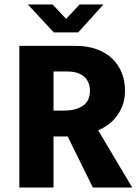

<svg xmlns="http://www.w3.org/2000/svg" viewBox="-20 -834 623 854"><path d="M66 -630H316Q370 -630 411.5 -614.5Q453 -599 480.5 -572Q508 -545 522 -509Q536 -473 536 -432Q536 -393 524.5 -363.5Q513 -334 495 -312Q477 -290 456 -276Q435 -262 417 -254L568 0H393L281 -227H218V0H66ZM218 -342H264Q316 -342 348 -363Q380 -384 380 -431Q380 -470 354 -493Q328 -516 279 -516H218ZM328 -690H219L104 -814H214L274 -750L334 -814H440Z"/></svg>

Font: Mukta Vaani ExtraBold
Style: Regular
Weight: 800
Designer: Noopur Datye, Girish Dalvi, Yashodeep Gholap, Pallavi Karambelkar
Foundry: Ek Type
Version: Version 2.538;PS 1.000;hotconv 16.6.51;makeotf.lib2.5.65220;